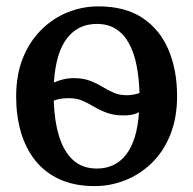

<svg xmlns="http://www.w3.org/2000/svg" viewBox="-20 -588 622 618"><path d="M285 11Q220 11 172.2 -10.8Q124.5 -32.5 93.5 -71.5Q62.5 -110.5 47.2 -163Q32 -215.5 32 -277.5Q32 -348 54 -402Q76 -456 113.8 -493Q151.5 -530 198.8 -548.8Q246 -567.5 296.5 -567.5Q383.5 -567.5 439.5 -529.8Q495.5 -492 522.8 -426.8Q550 -361.5 550 -279Q550 -208.5 528 -154Q506 -99.5 468.2 -63Q430.5 -26.5 383 -7.8Q335.5 11 285 11ZM292 -45.5Q351 -45.5 386 -90.5Q421 -135.5 427.5 -226.5Q417.5 -221.5 405.5 -219Q393.5 -216.5 378.5 -216.5Q346.5 -216.5 324.2 -224.8Q302 -233 283.5 -244Q265 -255 246 -263.5Q227 -272 201.5 -272Q187.5 -272 175.2 -270Q163 -268 153 -264Q155 -200 169.8 -150.8Q184.5 -101.5 214.5 -73.5Q244.5 -45.5 292 -45.5ZM388.5 -281.5Q399.5 -281.5 409.8 -283.5Q420 -285.5 429 -288.5Q427.5 -337 419.5 -377.8Q411.5 -418.5 395.2 -448.2Q379 -478 353.5 -494.5Q328 -511 291.5 -511Q231 -511 195.2 -464.2Q159.5 -417.5 153.5 -322.5Q167.5 -328.5 183.2 -332.5Q199 -336.5 216.5 -336.5Q247.5 -336.5 269.2 -328.2Q291 -320 309 -309Q327 -298 345.5 -289.8Q364 -281.5 388.5 -281.5Z"/></svg>

Font: Merriweather 24pt Medium
Style: Regular
Weight: 500
Designer: Eben Sorkin
Foundry: Eben Sorkin
Version: Version 2.100